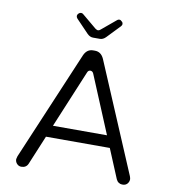

<svg xmlns="http://www.w3.org/2000/svg" viewBox="-92 -942 913 1018"><g transform="rotate(10 364.5 -433.0)"><path d="M346.7 -744.1H383.8Q400.4 -744.1 415 -758.8L482.4 -829.1Q488.3 -835.9 488.3 -840.8Q488.3 -845.7 486.8 -849.1Q485.4 -852.5 481.4 -855.5Q475.6 -862.3 468.3 -862.3Q460.9 -862.3 456.1 -857.4L379.9 -793.9Q373 -787.1 365.2 -787.1Q362.3 -787.1 358.4 -789.1L351.6 -793L274.4 -857.4Q269.5 -862.3 262.2 -862.3Q254.9 -862.3 248.5 -856Q242.2 -849.6 242.2 -842.8Q242.2 -835.9 248 -829.1Q314.5 -759.8 315.4 -758.8Q330.1 -744.1 346.7 -744.1ZM90.8 -3.9Q117.2 -3.9 127 -26.4L192.4 -183.6H536.1L601.6 -26.4Q606.4 -15.6 615.2 -9.8Q624 -3.9 633.8 -3.9Q643.6 -3.9 649.4 -5.9Q656.2 -8.8 661.1 -13.7Q670.9 -24.4 670.9 -39.1Q670.9 -43.9 667 -54.7L418 -642.6Q402.3 -677.7 369.1 -677.7H359.4Q326.2 -677.7 310.5 -642.6L61.5 -54.7Q57.6 -42 57.6 -39.1Q57.6 -24.4 67.4 -14.2Q77.1 -3.9 90.8 -3.9ZM218.8 -247.1 347.7 -556.6Q352.5 -569.3 364.3 -569.3Q376 -568.4 380.9 -556.6L509.8 -247.1Z"/></g></svg>

Font: FakePearl
Style: ExtraLight
Weight: 300
Version: Version 1.2